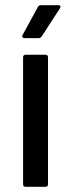

<svg xmlns="http://www.w3.org/2000/svg" viewBox="-20 -720 274 740"><path d="M79 -509H155Q165 -509 165 -499V-10Q165 0 155 0H79Q69 0 69 -10V-499Q69 -509 79 -509ZM138 -700H205Q211 -700 212.5 -696.5Q214 -693 211 -688L141 -580Q136 -573 129 -573H75Q69 -573 66.5 -576.5Q64 -580 67 -585L126 -693Q129 -700 138 -700Z"/></svg>

Font: BarlowMedium
Style: Regular
Weight: 500
Designer: Jeremy Tribby
Foundry: Tribby Type
Version: Version 1.422